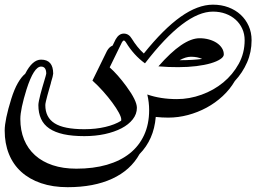

<svg xmlns="http://www.w3.org/2000/svg" viewBox="-76 -443 1122 810"><path d="M681.6 -189Q709.5 -189 733.4 -190.4Q757.3 -191.9 776.9 -194.3Q756.8 -203.6 729.5 -203.6Q708 -203.6 681.6 -189ZM985.4 -273.4Q985.4 -223.1 966.3 -179.7Q947.3 -136.2 914.6 -101.1Q894 -65.9 863.3 -37.4Q832.5 -8.8 795.4 11.2Q758.3 31.2 717 42.2Q675.8 53.2 633.8 53.2Q606.9 53.2 581.1 50.3Q577.1 98.6 559.8 137.7Q542.5 176.8 512.7 207Q474.6 275.4 397.2 311Q319.8 346.7 209.5 346.7Q146.5 346.7 97.2 329.8Q47.9 313 13.7 282Q-20.5 251 -38.3 206.8Q-56.2 162.6 -56.2 107.9Q-56.2 63 -28.3 -26.4Q-15.6 -66.9 -0.5 -93Q14.6 -119.1 30.3 -131.8Q60.5 -191.4 97.2 -191.4Q148.4 -191.4 148.4 -132.3Q148.4 -128.9 145.8 -118.4Q143.1 -107.9 138.7 -93.8L139.2 -94.2Q135.7 -82 131.6 -67.6Q127.4 -53.2 123.8 -39.8Q120.1 -26.4 117.7 -15.6Q115.2 -4.9 115.2 0.5Q115.2 52.2 154.3 77.1Q193.4 102.1 279.8 102.1Q328.1 102.1 368.4 92.5Q408.7 83 435.1 66.4Q435.1 64.9 435.3 63.5Q435.5 62 435.5 60.5Q435.5 51.3 425.3 32.2Q415 13.2 397.9 -10Q380.9 -33.2 359.1 -57.6Q337.4 -82 314 -103L375.5 -228.5Q385.3 -245.6 398.9 -250.5L412.1 -277.3Q425.8 -301.3 446.3 -301.3Q467.3 -301.3 480 -279.8Q491.2 -261.7 503.7 -246.1Q516.1 -230.5 530.8 -217.3Q613.8 -320.8 686 -372.1Q758.3 -423.3 822.3 -423.3Q857.9 -423.3 887.7 -412.1Q917.5 -400.9 939.2 -380.9Q960.9 -360.8 973.1 -333.5Q985.4 -306.2 985.4 -273.4ZM868.2 -213.4Q868.2 -203.1 853.5 -193.4Q838.9 -183.6 813.2 -176Q787.6 -168.5 752.4 -164.1Q717.3 -159.7 676.3 -159.7Q655.8 -159.7 635.3 -160.4Q614.7 -161.1 592.3 -163.1Q695.8 -281.7 766.1 -281.7Q786.6 -281.7 805.2 -276.6Q823.7 -271.5 837.6 -262.5Q851.6 -253.4 859.9 -240.7Q868.2 -228 868.2 -213.4ZM956.1 -273.4Q956.1 -299.8 946 -321.8Q936 -343.8 918.2 -359.9Q900.4 -376 876 -385Q851.6 -394 822.3 -394Q703.6 -394 535.6 -175.8Q488.3 -210 455.1 -264.6Q450.7 -272 446.3 -272Q442.4 -272 438 -263.7L386.7 -158.7Q420.4 -128.9 457 -79.1Q501.5 -18.6 501.5 11.7Q501.5 38.1 484.1 60.3Q466.8 82.5 436.8 98.1Q406.7 113.8 366.5 122.6Q326.2 131.3 279.8 131.3Q229 131.3 192.4 123.3Q155.8 115.2 132.1 99.1Q108.4 83 97.2 58.3Q85.9 33.7 85.9 0.5Q85.9 -6.3 88.4 -18.6Q90.8 -30.8 94.5 -44.9Q98.1 -59.1 102.5 -74Q106.9 -88.9 110.6 -101.3Q114.3 -113.8 116.7 -122.3Q119.1 -130.9 119.1 -132.3Q119.1 -162.1 97.2 -162.1Q66.9 -162.1 36.1 -66.4Q9.8 18.1 9.8 59.1Q9.8 106.9 25.6 145.8Q41.5 184.6 71.8 211.9Q102.1 239.3 146 253.9Q189.9 268.6 246.1 268.6Q317.9 268.6 374.8 252.2Q431.6 235.8 471.2 204.3Q510.7 172.9 532 126.7Q553.2 80.6 553.2 21.5Q553.2 -11.2 545.4 -44.4Q601.1 -24.9 670.4 -24.9Q723.1 -24.9 774.4 -43.5Q825.7 -62 866 -95.2Q906.2 -128.4 931.2 -173.8Q956.1 -219.2 956.1 -273.4Z"/></svg>

Font: XB Kayhan Sayeh
Style: Regular
Weight: 700
Designer: Behnam
Foundry: Irmug
Version: Version 7.300 2009